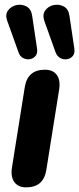

<svg xmlns="http://www.w3.org/2000/svg" viewBox="-20 -800 342 829"><path d="M93 9Q58 9 41.5 -14.5Q25 -38 32 -79L87 -424Q99 -499 174 -499Q209 -499 225.5 -476Q242 -453 235 -411L180 -66Q168 9 93 9ZM220 -574 172 -708Q162 -736 175 -754.5Q188 -773 211.5 -778Q235 -783 255.5 -772Q276 -761 280 -731L301 -590Q304 -570 294.5 -558.5Q285 -547 270 -544.5Q255 -542 241 -549Q227 -556 220 -574ZM60 -574 12 -708Q1 -736 14.5 -754.5Q28 -773 51 -778Q74 -783 94.5 -772Q115 -761 119 -731L140 -590Q143 -570 133.5 -558.5Q124 -547 109.5 -544.5Q95 -542 80.5 -549Q66 -556 60 -574Z"/></svg>

Font: Nunito ExtraBold
Style: Italic
Weight: 800
Italic angle: -9°
Designer: Vernon Adams
Foundry: Vernon Adams
Version: Version 3.601; ttfautohint (v1.8.2.53-6de2)